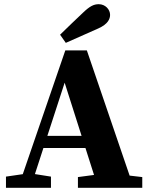

<svg xmlns="http://www.w3.org/2000/svg" viewBox="-20 -900 715 920"><path d="M8.6 0H224.2V-53.7L129.3 -68.7H111.5L8.6 -53.7V0ZM66.7 0H125.9L289.8 -503.7L450.2 0H621.1L396.2 -658.4H292.9L66.7 0ZM168.6 -190.9H477.8L455.3 -249.1H185.3L168.6 -190.9ZM353.4 0H661.7V-51.5L533.3 -66.5H466.4L353.4 -51.5V0ZM267.9 -733.7 295.3 -694.6C347.1 -717.7 398.5 -740 451 -763.7C498.1 -784.7 507.5 -810.1 507.5 -828.8C507.5 -854.6 484.7 -879.9 453.2 -879.9C429.7 -879.9 410.5 -870.6 378.2 -839.7C342.9 -806.1 304.7 -770.1 267.9 -733.7Z"/></svg>

Font: Source Serif Variable
Style: Regular
Weight: 389
Designer: Frank Grießhammer
Foundry: Adobe Systems Incorporated
Version: Version 3.001;hotconv 1.0.111;makeotfexe 2.5.65597